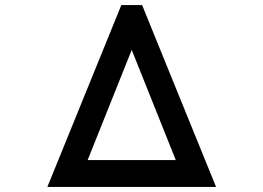

<svg xmlns="http://www.w3.org/2000/svg" viewBox="-20 -696 1040 758"><path d="M674 -64 500 -499 326 -64ZM833 42H167L459 -676H541Z"/></svg>

Font: NanumGothicCoding
Style: Bold
Weight: 700
Monospace: yes
Designer: Kwon Bruce; Nicolas Noh; Sung-woo Choi; Go-un Cha; Soo-hyun Park;
Foundry: NHN Corporation
Version: Version 2.000;PS 1;hotconv 1.0.49;makeotf.lib2.0.14853